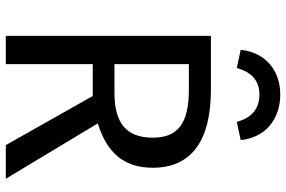

<svg xmlns="http://www.w3.org/2000/svg" viewBox="-178 -784 962 645"><g transform="rotate(90 302.5 -461.0)"><path d="M297 -922C216 -922 155 -872 147 -789L208 -776C222 -827 252 -852 297 -852C344 -852 375 -827 389 -776L450 -789C442 -872 380 -922 297 -922ZM467 0H580L394 -309C494 -340 543 -398 543 -494C543 -623 453 -689 281 -689H100V0H195V-292H302ZM195 -365V-615H280C393 -615 442 -579 442 -494C442 -403 391 -365 291 -365Z"/></g></svg>

Font: Fira Sans
Style: Regular
Weight: 400
Designer: Carrois Corporate & Edenspiekermann AG
Foundry: Carrois Corporate GbR & Edenspiekermann AG
Version: Version 4.203